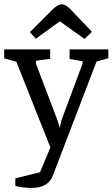

<svg xmlns="http://www.w3.org/2000/svg" viewBox="-42 -730 536 915"><path d="M106.2 165.8Q89.2 165.8 68.2 162.9Q47.1 159.9 31.1 156.1V120.1L148.6 90.8L218.8 -76.6L229.4 -30.2L209 0L35.9 -435.7L-22 -451.9V-494.5H197.1V-449.6L129.6 -440.6V-425.6L232.2 -156.4L242.4 -121L250.9 -157.2L351.3 -426.2V-438.2L289.7 -448.8V-494.5H474.2V-452.8L418 -436.6L209 108.9Q198 137.1 172.3 151.5Q146.6 165.8 106.2 165.8ZM361 -544.4 243.2 -628.3 128.6 -545.4 100.6 -577 206.3 -682.6Q220.3 -696.6 231.9 -703.1Q243.6 -709.6 252 -709.6Q260.7 -709.6 270.2 -704.8Q279.7 -700 290.7 -689L396.3 -578.6Z"/></svg>

Font: Faustina Light
Style: Regular
Weight: 300
Designer: Alfonso Garcia
Foundry: http://www.omnibus-type.com
Version: Version 1.200